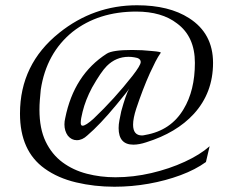

<svg xmlns="http://www.w3.org/2000/svg" viewBox="-20 -613 908 730"><path d="M415 97Q339 97 269.5 80.5Q200 64 150 28Q56 -39 56 -181Q56 -369 205 -488Q336 -593 501 -593Q623 -593 699 -544Q790 -486 790 -374Q790 -260 717 -180Q651 -108 536 -72Q509 -63 487 -63Q431 -63 431 -126Q431 -140 434 -155.5Q437 -171 441 -190Q458 -252 471 -276Q467 -268 422 -214Q360 -139 312 -98Q293 -80 272 -80Q252 -80 238 -97Q225 -115 225 -140Q225 -152 228 -164Q261 -329 386 -409Q408 -423 482 -423Q502 -423 521 -422Q540 -421 558 -419Q595 -416 591 -412Q581 -398 571 -378.5Q561 -359 550 -335Q536 -304 523 -270Q510 -236 498 -200Q486 -163 486 -139Q486 -98 520 -98Q525 -98 533 -100Q630 -117 678 -198Q721 -269 721 -374Q721 -474 653 -524Q595 -569 498 -569Q354 -569 256 -492Q156 -411 135 -272Q133 -252 131.5 -233Q130 -214 130 -196Q130 -124 153.5 -75Q177 -26 217.5 4Q258 34 310 47.5Q362 61 419 61Q487 61 555.5 45Q624 29 682.5 2Q741 -25 777 -57L763 3Q723 32 666.5 53Q610 74 545.5 85.5Q481 97 415 97ZM294 -135Q306 -135 336 -162Q415 -237 484 -325Q515 -365 515 -377Q515 -392 491 -395Q486 -396 480 -396.5Q474 -397 469 -397Q421 -397 386 -362Q375 -351 361 -330.5Q347 -310 330 -280Q305 -233 294 -188Q287 -161 287 -146Q287 -135 294 -135Z"/></svg>

Font: Gideon Roman
Style: Regular
Weight: 400
Designer: Robert E. Leuschke
Foundry: Robert E. Leuschke
Version: Version 2.010